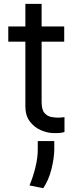

<svg xmlns="http://www.w3.org/2000/svg" viewBox="-20 -682 392 990"><path d="M311.1 -545.5V-467.3H194.6V-156.2Q194.6 -116.5 209.3 -99.6Q224.1 -82.7 244.1 -79Q264.2 -75.3 279.8 -75.3Q290.5 -75.3 296.2 -76.2Q301.8 -77.1 312.5 -78.1V-1.4Q301.8 1.8 293 3Q284.1 4.3 258.5 4.3Q225.9 4.3 191.6 -10.3Q157.3 -24.9 134.1 -55.4Q110.8 -85.9 110.8 -133.5V-467.3H22.7V-545.5H110.8V-661.9H194.6V-545.5ZM259.9 45.5V89.5Q258.9 136.4 244.9 191.6Q230.8 246.8 203.1 288.4L132.1 274.1Q150.2 231.5 162.5 181.5Q174.7 131.4 174.7 90.9V45.5Z"/></svg>

Font: Interface
Style: Regular
Weight: 400
Designer: Rasmus Andersson
Foundry: rsms
Version: Version 1.8